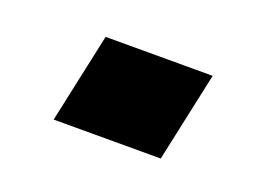

<svg xmlns="http://www.w3.org/2000/svg" viewBox="-41 -443 381 288"><g transform="rotate(20 149.5 -299.5)"><path d="M58.4 -228.2 89.2 -371.4H260.1L229.3 -228.2Z"/></g></svg>

Font: Saira Thin
Style: Italic
Weight: 100
Italic angle: -12°
Designer: Hector Gatti with collaboration of the Omnibus-Type team
Foundry: Omnibus-Type
Version: Version 1.101